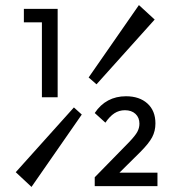

<svg xmlns="http://www.w3.org/2000/svg" viewBox="-20 -723 696 756"><path d="M271 -300 302 -272 104 13 42 -45ZM360 -391 329 -418 527 -703 589 -646ZM145 -340V-688H207V-340ZM74 -635V-688H202V-635ZM353 -25 487 -162Q512 -188 520.5 -203.5Q529 -219 529 -236Q529 -260 513.5 -274.5Q498 -289 472 -289Q449 -289 430.5 -277Q412 -265 395 -240L353 -278Q375 -311 406 -327.5Q437 -344 476 -344Q529 -344 560.5 -315.5Q592 -287 592 -237Q592 -207 579 -182.5Q566 -158 532 -124L431 -24ZM353 10V-25L405 -43H600V10Z"/></svg>

Font: Outfit-Light
Style: Regular
Weight: 300
Designer: Rodrigo Fuenzalida
Foundry: fragTYPE
Version: Version 1.000